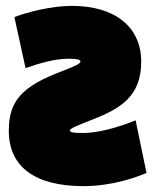

<svg xmlns="http://www.w3.org/2000/svg" viewBox="-20 -590 525 654"><path d="M264 44C362 44 445 14 479 -1L442 -180C374 -153 311 -137 263 -137C230 -137 218 -139 218 -146C218 -152 242 -162 288 -180C390 -219 461 -261 461 -380C461 -498 372 -570 225 -570C157 -570 78 -550 29 -532L67 -358C116 -375 167 -390 214 -390C241 -390 254 -387 254 -381C254 -374 242 -367 195 -349C53 -296 10 -246 10 -144C10 -20 102 44 264 44Z"/></svg>

Font: Repo ExtraBlack
Style: Regular
Weight: 400
Designer: Stefan Peev
Foundry: Context Ltd
Version: Version 001.502